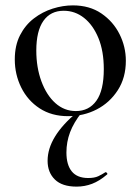

<svg xmlns="http://www.w3.org/2000/svg" viewBox="-20 -419 522 714"><path d="M265 275Q211 275 184 248.5Q157 222 157 179Q157 134 184.5 89Q212 44 267 -2L284 -1Q254 37 240.5 73Q227 109 227 148Q227 194 247 218.5Q267 243 308 243Q331 243 345 236.5Q359 230 371 222Q374 220 377.5 224Q381 228 378 230Q350 254 322.5 264.5Q295 275 265 275ZM233 13Q172 13 127.5 -16Q83 -45 59 -93.5Q35 -142 35 -198Q35 -250 54.5 -288Q74 -326 106 -350.5Q138 -375 176 -387Q214 -399 251 -399Q313 -399 357 -369Q401 -339 424.5 -292Q448 -245 448 -193Q448 -130 418 -83.5Q388 -37 339.5 -12Q291 13 233 13ZM262 -6Q311 -6 338.5 -44.5Q366 -83 366 -162Q366 -229 346 -277.5Q326 -326 292.5 -352.5Q259 -379 217 -379Q168 -379 141.5 -341.5Q115 -304 115 -231Q115 -168 134 -116.5Q153 -65 186 -35.5Q219 -6 262 -6Z"/></svg>

Font: Cormorant Medium
Style: Regular
Weight: 500
Designer: Christian Thalmann (Catharsis Fonts)
Foundry: Catharsis Fonts
Version: Version 4.000